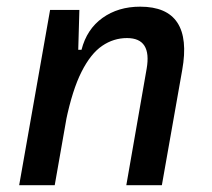

<svg xmlns="http://www.w3.org/2000/svg" viewBox="-20 -547 626 567"><path d="M36.6 0 127.9 -517.6H214.4L210.9 -394L141.6 0ZM353 0 413.1 -344.2Q420.9 -389.2 406.5 -411.9Q392.1 -434.6 355 -434.6Q315.4 -434.6 281.7 -411.6Q248 -388.7 220.9 -335.2Q193.8 -281.7 174.8 -190.4L199.2 -399.9H220.7Q236.3 -460.9 282.7 -494.1Q329.1 -527.3 394 -527.3Q472.7 -527.3 503.7 -480.2Q534.7 -433.1 518.1 -340.3L458 0Z"/></svg>

Font: Cascadia Code
Style: Italic
Weight: 400
Italic angle: -10°
Designer: Aaron Bell
Foundry: Saja Typeworks
Version: Version 2407.024